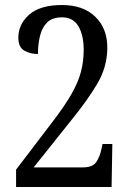

<svg xmlns="http://www.w3.org/2000/svg" viewBox="-20 -744 517 764"><path d="M44 0V-69L191 -262Q237 -322 264 -369Q291 -416 302 -458Q313 -500 313 -546Q313 -604 292 -639.5Q271 -675 227 -675Q188 -675 167.5 -654.5Q147 -634 139 -600.5Q131 -567 131 -529Q101 -529 77 -542.5Q53 -556 53 -594Q53 -648 96.5 -686Q140 -724 227 -724Q311 -724 359 -677.5Q407 -631 407 -555Q407 -478 367 -410.5Q327 -343 260 -261L114 -78H311Q348 -78 362.5 -98.5Q377 -119 384 -152L388 -171H427L424 0Z"/></svg>

Font: Noto Serif Condensed
Style: Regular
Weight: 400
Width: 3
Designer: Monotype Design Team
Foundry: Monotype Imaging Inc.
Version: Version 2.013; ttfautohint (v1.8.4.7-5d5b)